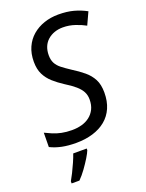

<svg xmlns="http://www.w3.org/2000/svg" viewBox="-172 -807 846 1111"><g transform="rotate(-20 251.0 -251.5)"><path d="M176 10Q127 10 88.5 2Q50 -6 18 -22L19 -110Q39 -100 62.5 -90Q86 -80 115 -74Q144 -68 178 -68Q210 -68 238 -75.5Q266 -83 287.5 -99.5Q309 -116 321.5 -141Q334 -166 334 -201Q334 -227 323 -248Q312 -269 288.5 -289.5Q265 -310 226 -334Q192 -356 164.5 -380.5Q137 -405 121 -437Q105 -469 105 -515Q105 -565 122.5 -604Q140 -643 171 -669.5Q202 -696 243 -710Q284 -724 331 -724Q384 -724 424.5 -713Q465 -702 502 -682L467 -606Q442 -620 405.5 -632.5Q369 -645 330 -645Q302 -645 278 -636.5Q254 -628 236 -612Q218 -596 208.5 -573Q199 -550 199 -521Q199 -492 209.5 -472Q220 -452 241 -435.5Q262 -419 294 -398Q334 -373 364 -348Q394 -323 411 -290.5Q428 -258 428 -209Q428 -155 410 -114Q392 -73 358.5 -45.5Q325 -18 278.5 -4Q232 10 176 10ZM70 208Q80 191 93 165Q106 139 118.5 110.5Q131 82 138 61H221V71Q215 87 198.5 114Q182 141 161 170Q140 199 118 221H70Z"/></g></svg>

Font: Noto Sans Display
Style: Italic
Weight: 400
Italic angle: -12°
Designer: Monotype Design Team
Foundry: Monotype Imaging Inc.
Version: Version 2.003